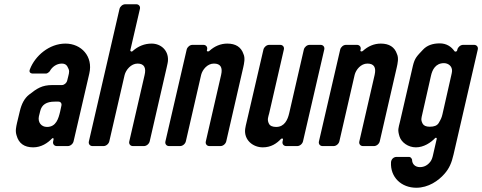

<svg xmlns="http://www.w3.org/2000/svg" viewBox="-20 -687 2268 903"><path d="M232 -32 230 -22C227 -10 235 0 247 0H299C311 0 323 -10 326 -22L400 -341C419 -422 362 -482 288 -482C211 -482 145 -424 121 -362C115 -348 122 -341 136 -341H197C202 -341 211 -348 214 -352C224 -371 245 -388 271 -388C284 -388 292 -383 297 -374C308 -355 306 -348 301 -328L296 -308C293 -296 282 -287 271 -287H227C177 -287 154 -271 117 -242C95 -225 81 -198 73 -163L60 -109C56 -90 51 -71 58 -50C68 -13 94 6 136 6C174 6 204 -14 225 -36C229 -39 233 -37 232 -32ZM237 -209H255C265 -209 271 -201 269 -191L263 -163C255 -129 244 -90 201 -90C174 -90 157 -112 163 -140L169 -164C176 -195 199 -209 237 -209Z M693 -482C660 -482 630 -470 604 -447C600 -442 592 -445 593 -451L638 -645C641 -657 633 -667 621 -667H569C557 -667 545 -657 542 -645L398 -22C395 -10 403 0 415 0H467C479 0 491 -10 494 -22L566 -334C572 -358 596 -388 627 -388C659 -388 668 -367 660 -334L588 -22C585 -10 593 0 605 0H657C669 0 681 -10 684 -22L764 -370C767 -384 770 -395 770 -404C772 -450 737 -482 693 -482Z M1125 -433C1114 -466 1088 -482 1049 -482C1018 -482 989 -470 964 -447C959 -443 952 -445 953 -450L954 -454C957 -466 949 -476 937 -476H885C873 -476 861 -466 858 -454L758 -22C755 -10 763 0 775 0H827C839 0 851 -10 854 -22L926 -335C932 -359 955 -388 986 -388C1017 -388 1028 -370 1020 -335L948 -22C945 -10 953 0 965 0H1017C1029 0 1041 -10 1044 -22L1124 -370C1128 -388 1134 -414 1125 -433Z M1311 -31 1309 -22C1306 -10 1314 0 1326 0H1378C1390 0 1402 -10 1405 -22L1505 -454C1508 -466 1500 -476 1488 -476H1436C1424 -476 1412 -466 1409 -454L1340 -154C1333 -124 1318 -90 1279 -90C1262 -90 1250 -95 1245 -105C1235 -124 1242 -138 1246 -154L1315 -454C1318 -466 1310 -476 1298 -476H1246C1234 -476 1222 -466 1219 -454L1141 -118C1137 -101 1134 -89 1133 -80C1127 -29 1169 6 1216 6C1255 6 1281 -12 1302 -34C1306 -37 1312 -36 1311 -31Z M1847 -433C1836 -466 1810 -482 1771 -482C1740 -482 1711 -470 1686 -447C1681 -443 1674 -445 1675 -450L1676 -454C1679 -466 1671 -476 1659 -476H1607C1595 -476 1583 -466 1580 -454L1480 -22C1477 -10 1485 0 1497 0H1549C1561 0 1573 -10 1576 -22L1648 -335C1654 -359 1677 -388 1708 -388C1739 -388 1750 -370 1742 -335L1670 -22C1667 -10 1675 0 1687 0H1739C1751 0 1763 -10 1766 -22L1846 -370C1850 -388 1856 -414 1847 -433Z M2048 -483C2014 -483 1988 -473 1970 -454C1941 -423 1931 -415 1922 -378L1861 -114C1854 -84 1849 -77 1859 -45C1868 -17 1900 6 1936 6C1973 6 2006 -16 2027 -38C2031 -41 2035 -38 2034 -34L2017 40C2014 55 2010 65 2005 72C1992 90 1975 99 1955 99C1933 99 1918 85 1918 64C1917 59 1911 51 1905 51H1845C1831 51 1820 62 1819 76C1815 147 1868 196 1938 196C1995 196 2042 163 2070 131C2093 105 2104 79 2113 40L2227 -454C2230 -466 2222 -476 2210 -476H2158C2146 -476 2134 -466 2131 -454L2130 -450C2129 -444 2120 -442 2117 -447C2102 -468 2080 -483 2048 -483ZM2106 -353C2106 -348 2104 -340 2102 -331L2061 -150C2057 -133 2054 -127 2043 -108C2035 -96 2022 -91 2001 -91C1984 -91 1973 -96 1968 -105C1958 -124 1962 -131 1966 -150L2007 -331C2013 -358 2028 -390 2068 -390C2088 -390 2107 -376 2106 -353Z"/></svg>

Font: DIN Rundschrift
Style: EngKursiv
Weight: 400
Width: 3
Version: Version 1.027